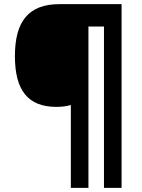

<svg xmlns="http://www.w3.org/2000/svg" viewBox="-20 -780 684 927"><path d="M322 127H407V-652H482V127H567V-760H267C119 -760 52 -678 52 -509C52 -344 115 -264 252 -264C279 -264 302 -267 322 -273Z"/></svg>

Font: Kathrein 85 Heavy
Style: Regular
Weight: 900
Designer: Lazydogs Typefoundry, based on Open Sans by Ascender Corporation
Foundry: Lazydogs Typefoundry
Version: Version 1.003;PS 001.003;hotconv 1.0.88;makeotf.lib2.5.64775